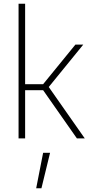

<svg xmlns="http://www.w3.org/2000/svg" viewBox="-20 -738 495 1024"><path d="M114 -257H210L390 0H432L240 -274L424 -500H382L210 -289H114V-718H79V0H114ZM201 266 247 77H210L173 266Z"/></svg>

Font: RazerF5 Thin
Style: Regular
Weight: 250
Foundry: Razer Inc.
Version: Version 2